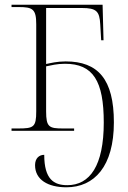

<svg xmlns="http://www.w3.org/2000/svg" viewBox="-20 -556 545 816"><path d="M262 240C381 240 464 151 464 -36C464 -219 397 -295 259 -295C222 -295 196 -288 176 -284V-522H328C390 -522 403 -508 406 -453L410 -385H420L416 -536H29V-526H60C119 -526 134 -517 134 -453V-83C134 -15 123 -10 56 -10H29V0H295V-10H249C189 -10 176 -15 176 -83V-274C196 -278 222 -285 256 -285C376 -285 421 -212 421 -35C421 148 362 231 266 231C209 231 168 206 168 102C146 102 129 117 129 146C129 208 184 240 262 240Z"/></svg>

Font: Noto Serif Display ExtraLight
Style: Regular
Weight: 200
Designer: Monotype Design Team
Foundry: Monotype Imaging Inc.
Version: Version 2.009